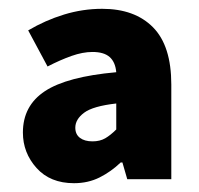

<svg xmlns="http://www.w3.org/2000/svg" viewBox="-20 -833 453 436"><path d="M148 -417Q94 -417 63 -451.5Q32 -486 32 -532Q32 -593 82 -626Q132 -659 244 -669Q242 -692 229 -703.5Q216 -715 190 -715Q168 -715 142.5 -706Q117 -697 88 -682L44 -764Q83 -787 125.5 -800Q168 -813 212 -813Q286 -813 327.5 -771Q369 -729 369 -641V-426H269L258 -464H254Q232 -443 206 -430Q180 -417 148 -417ZM190 -512Q207 -512 219 -519Q231 -526 244 -539V-598Q191 -592 171 -577Q151 -562 151 -543Q151 -528 161.5 -520Q172 -512 190 -512Z"/></svg>

Font: Noto Sans TC Thin Black
Style: Regular
Weight: 900
Version: Version 2.004-H2;hotconv 1.0.118;makeotfexe 2.5.65603